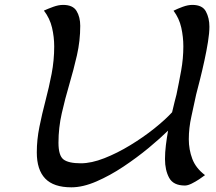

<svg xmlns="http://www.w3.org/2000/svg" viewBox="-20 -759 891 792"><path d="M274.4 13.7Q201.2 13.7 166.5 -22.5Q131.8 -58.6 131.8 -130.4Q131.8 -182.6 142.6 -235.8Q153.3 -289.1 167.7 -343.8Q182.1 -398.4 192.9 -454.3Q203.6 -510.3 203.6 -567.4Q203.6 -606.4 194.6 -645Q185.5 -683.6 161.1 -715.3Q178.2 -723.1 200 -731Q221.7 -738.8 240.2 -738.8Q280.8 -738.8 295.9 -713.6Q311 -688.5 311 -652.3Q311 -590.8 297.4 -531Q283.7 -471.2 266.1 -411.6Q248.5 -352.1 234.9 -292Q221.2 -231.9 221.2 -170.4Q221.2 -117.2 241.9 -101.3Q262.7 -85.4 313.5 -85.4Q356.9 -85.4 410.4 -106.4Q463.9 -127.4 517.6 -160.2Q571.3 -192.9 616.7 -229.2Q662.1 -265.6 689.9 -295.9Q695.3 -319.8 700.2 -338.9Q705.1 -357.9 708 -369.1Q718.3 -418.5 727.3 -468Q736.3 -517.6 736.3 -567.9Q736.3 -606.4 727.8 -645Q719.2 -683.6 695.8 -714.8Q712.4 -723.1 733.9 -731Q755.4 -738.8 773.4 -738.8Q814.9 -738.8 829.3 -711.7Q843.8 -684.6 843.8 -648.9Q843.8 -623 837.9 -586.2Q832 -549.3 823.2 -509Q814.5 -468.8 805.2 -431.9Q795.9 -395 789.1 -369.1Q780.3 -326.2 769.5 -278.6Q758.8 -231 758.8 -184.6Q758.8 -142.1 773.2 -103.8Q787.6 -65.4 825.7 -36.6Q816.4 -29.3 801.3 -19.3Q786.1 -9.3 770.3 -1.5Q754.4 6.3 742.7 6.3Q695.3 6.3 678 -25.1Q660.6 -56.6 660.6 -103Q660.6 -130.4 664.3 -160.4Q668 -190.4 673.3 -220.2Q641.6 -189 593.3 -148.9Q544.9 -108.9 489.3 -71.8Q433.6 -34.7 377.7 -10.5Q321.8 13.7 274.4 13.7Z"/></svg>

Font: Lumanosimo
Style: Regular
Weight: 400
Designer: The DocRepair Project, Eduardo Rodriguez Tunni
Foundry: Google
Version: Version 1.010